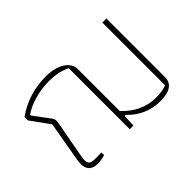

<svg xmlns="http://www.w3.org/2000/svg" viewBox="-91 -771 1032 1032"><g transform="rotate(-45 424.5 -255.0)"><path d="M108 -54Q108 -60 110 -78L151 -313L73 -421V-446Q122 -482 182 -501Q242 -520 306 -520Q376 -520 417 -493.5Q458 -467 458 -425V-107Q541 -20 645 -20Q673 -20 691 -23Q709 -26 728 -33V-510H759V-65Q759 10 651 10Q542 10 466 -70H458L455 0H427V-464Q398 -478 369 -484Q340 -490 300 -490Q248 -490 195 -475.5Q142 -461 103 -434V-428L171 -337Q181 -324 181 -309Q181 -305 179 -293L140 -82Q137 -66 137 -53Q137 -35 146.5 -27Q156 -19 181 -19H231V1Q200 10 174 10Q142 10 125 -6.5Q108 -23 108 -54Z"/></g></svg>

Font: Athiti ExtraLight
Style: Regular
Weight: 250
Version: Version 1.032